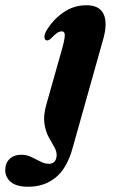

<svg xmlns="http://www.w3.org/2000/svg" viewBox="-145 -473 431 732"><path d="M249 -325.5 131.5 92.5Q110.5 168.5 67.2 203.8Q24 239 -37.5 239Q-82 239 -103.5 221Q-125 203 -125 175.5Q-125 149 -108.5 133Q-92 117 -64 117Q-43.5 117 -25.2 125.8Q-7 134.5 9.5 143Q26 151.5 41 151.5Q69 151.5 71 119.5Q71.5 104 61.5 87Q51.5 70 40 48.5Q28.5 27 24.2 -2.8Q20 -32.5 31.5 -74L93 -291.5Q102.5 -326.5 102 -340Q101.5 -353.5 90.5 -353.5Q82.5 -353.5 73.2 -347.8Q64 -342 48.5 -325.5Q40.5 -318.5 34 -319Q27 -319 24.8 -328.2Q22.5 -337.5 30.5 -353.5Q56 -397.5 96 -425.2Q136 -453 184 -453Q234.5 -453 250 -419.2Q265.5 -385.5 249 -325.5Z"/></svg>

Font: Fraunces 144pt Soft
Style: Bold Italic
Weight: 700
Italic angle: -16°
Version: Version 1.000;[b76b70a41]